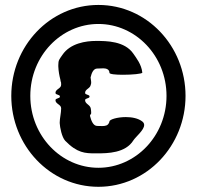

<svg xmlns="http://www.w3.org/2000/svg" viewBox="-20 -780 776 757"><path d="M99.5 -402C99.5 -559.8 221.3 -685.5 368 -685.5C514.7 -685.5 636.5 -559.8 636.5 -402C636.5 -244.2 514.7 -118.5 368 -118.5C221.3 -118.5 99.5 -244.2 99.5 -402ZM24.5 -402C24.5 -205.8 176.7 -43.5 368 -43.5C559.3 -43.5 711.5 -205.8 711.5 -402C711.5 -598.2 559.3 -760.5 368 -760.5C176.7 -760.5 24.5 -598.2 24.5 -402ZM237.1 -225C284.4 -176.2 316.7 -175.4 355 -175.4C356.3 -175.4 357.5 -175.4 358.7 -175.4H362.7C404.3 -175.4 474.7 -176.2 505.9 -226.6C515.5 -241.3 548.4 -267.1 548.4 -287.1C548.4 -292.2 546.3 -296.9 541.1 -301C524.7 -313.8 499.8 -318.4 476.3 -318.4C442.6 -318.4 411.5 -309 411.5 -301C411.5 -299.4 410.7 -297.8 409.9 -296.2C405.6 -284.8 395 -283 382.9 -283C377.2 -283 371.1 -283.4 365.1 -283.4H363.5C347.5 -283.4 339.5 -304.2 334.7 -323.4C337.1 -335.4 339.5 -323.4 339.5 -337C339.5 -341.8 338.7 -346.6 337.9 -352.2C335.5 -367.4 315.5 -369.8 315.5 -385C315.5 -393.8 333.1 -390.6 333.1 -399.4C333.1 -408.2 315.5 -405 315.5 -413.8C315.5 -429 335.5 -430.6 337.9 -445.8C338.7 -451.4 339.5 -448.2 339.5 -453C339.5 -465 337.9 -463.4 337.1 -474.6C341.1 -492.2 348.3 -509.8 363.5 -509.8H365.1C373.1 -509.8 380.3 -510.6 387.5 -510.6C398.7 -510.6 411.5 -506.6 411.5 -493C411.5 -487.4 436.5 -485.2 464.5 -485.2C500.3 -485.2 541.1 -488.8 541.1 -493.7C541.1 -493.7 541.1 -493.8 541.1 -493.8C537.9 -525.8 517.9 -550.6 505.9 -568.2C471.5 -618.6 399.5 -618.6 358.7 -618.6C318.7 -618.6 257.1 -609.8 225.9 -563.4C213.9 -545.8 209.9 -543.4 209.9 -523.4V-517.8C210.7 -498.6 213.9 -481.8 217.9 -466.6C219.5 -451.4 221.1 -462.6 221.1 -445.8C221.1 -430.6 198.7 -429 198.7 -413.8C198.7 -405 216.3 -408.2 216.3 -399.4C216.3 -390.6 198.7 -393.8 198.7 -385C198.7 -369.8 221.1 -368.2 221.1 -353C221.1 -334.2 215.4 -313.2 215.4 -296.8C215.4 -295.8 215.5 -294.8 215.5 -293.8C216.3 -278.6 223.5 -239.4 237.1 -225Z"/></svg>

Font: Chromatic Etruscan
Style: Regular
Weight: 400
Version: Version 000.910